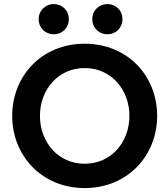

<svg xmlns="http://www.w3.org/2000/svg" viewBox="-20 -936 811 967"><path d="M406.7 11.2C625.5 10.7 771.5 -154.3 771.5 -352.5C771.5 -551.3 625.5 -715.3 406.7 -715.8C406.7 -715.8 406.7 -715.8 406.7 -715.8H406.2C187.5 -715.3 41.5 -551.3 41.5 -352.5C41.5 -154.3 187.5 10.7 406.2 11.2C406.2 11.2 406.2 11.2 406.7 11.2ZM174.8 -839.4C174.8 -794.9 209.5 -763.2 251 -763.2C292.5 -763.2 326.7 -794.9 326.7 -839.4C326.7 -884.3 292.5 -915.5 251 -915.5C209.5 -915.5 174.8 -884.3 174.8 -839.4ZM181.2 -352.5C181.2 -482.9 271.5 -593.3 406.7 -593.3C541.5 -593.3 631.8 -482.9 631.8 -352.5C631.8 -221.2 541.5 -111.3 406.7 -111.3C271.5 -111.3 181.2 -221.2 181.2 -352.5ZM444.8 -839.4C444.8 -794.9 479.5 -763.2 521 -763.2C562.5 -763.2 596.7 -794.9 596.7 -839.4C596.7 -884.3 562.5 -915.5 521 -915.5C479.5 -915.5 444.8 -884.3 444.8 -839.4Z"/></svg>

Font: Faust Sans Bold
Style: Regular
Weight: 700
Designer: Andreas Faust
Version: Version 1.003;Glyphs 3.1.2 (3151)